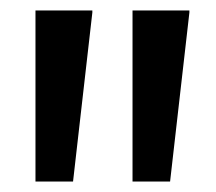

<svg xmlns="http://www.w3.org/2000/svg" viewBox="-20 -828 414 368"><path d="M157 -808V-804L120 -480H48V-808ZM343 -808V-804L306 -480H234V-808Z"/></svg>

Font: Encode Sans Compressed
Style: Bold
Weight: 700
Designer: Pablo Impallari, Andres Torresi
Foundry: Pablo Impallari, Andres Torresi
Version: Version 1.000; ttfautohint (v1.00) -l 8 -r 50 -G 200 -x 14 -